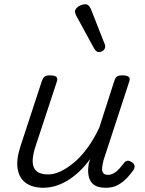

<svg xmlns="http://www.w3.org/2000/svg" viewBox="-20 -871 687 907"><path d="M185 16Q134 16 102.5 -6.5Q71 -29 63.5 -72.5Q56 -116 76 -178L178 -489Q184 -505 192 -510Q200 -515 216 -515Q239 -515 246.5 -507.5Q254 -500 248 -484L145 -171Q133 -131 134.5 -103.5Q136 -76 154 -61.5Q172 -47 207 -47Q236 -47 266.5 -61.5Q297 -76 329.5 -103Q362 -130 392.5 -171.5Q423 -213 449 -268L520 -489Q525 -505 533 -510Q541 -515 557 -515Q581 -515 588.5 -507.5Q596 -500 590 -484L469 -114Q464 -94 462.5 -78.5Q461 -63 467.5 -54Q474 -45 490 -45Q504 -45 518 -53Q532 -61 544 -74.5Q556 -88 565 -100Q570 -108 579 -111Q588 -114 601 -106Q614 -98 615.5 -89Q617 -80 612 -70Q600 -52 581 -31.5Q562 -11 537.5 2.5Q513 16 481 16Q452 16 434.5 8Q417 0 408 -15.5Q399 -31 397 -51.5Q395 -72 399 -97L406 -120Q380 -84 351.5 -58Q323 -32 294.5 -15.5Q266 1 238.5 8.5Q211 16 185 16ZM447 -625Q441 -625 435.5 -629Q430 -633 424 -643L339 -799Q337 -804 335.5 -808.5Q334 -813 334 -817Q335 -826 342.5 -834Q350 -842 361.5 -846.5Q373 -851 383 -851Q400 -851 410 -827L474 -664Q476 -661 476.5 -657Q477 -653 477 -650Q476 -638 466.5 -631.5Q457 -625 447 -625Z"/></svg>

Font: Playwrite DK Loopet Light
Style: Regular
Weight: 300
Version: Version 1.003